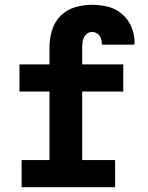

<svg xmlns="http://www.w3.org/2000/svg" viewBox="-20 -779 616 799"><path d="M70 0H459V-113H322V-398H493V-511H322V-583Q322 -597 325 -611Q328 -625 338.5 -635.5Q349 -646 363 -646Q376 -646 386 -638.5Q396 -631 400 -619.5Q404 -608 404 -595V-593H539Q540 -597 540 -602Q540 -635 527 -666.5Q514 -698 488 -720.5Q462 -743 429.5 -751Q397 -759 363 -759Q328 -759 293 -749Q258 -739 232.5 -713.5Q207 -688 196.5 -653Q186 -618 186 -583V-511H61V-398H186V-113H70Z"/></svg>

Font: Iosevka Sparkle Extrabold
Style: Regular
Weight: 800
Designer: Belleve Invis
Foundry: Belleve Invis
Version: Version 4.5.0; ttfautohint (v1.8.3)